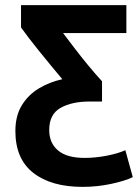

<svg xmlns="http://www.w3.org/2000/svg" viewBox="-20 -544 543 749"><path d="M302 185Q180 185 110 130.5Q40 76 40 -33Q40 -92 65 -133Q90 -174 131.5 -199Q173 -224 223 -235Q177 -290 132.5 -345Q88 -400 62 -437V-524H473V-415H226Q245 -390 270.5 -356.5Q296 -323 324.5 -288.5Q353 -254 378 -227V-148H330Q260 -148 216 -123Q172 -98 172 -37Q172 14 206.5 43Q241 72 310 72Q352 72 396 63.5Q440 55 469 42L498 147Q467 162 413 173.5Q359 185 302 185Z"/></svg>

Font: Ubuntu Sans
Style: Bold
Weight: 700
Designer: Dalton Maag Ltd
Foundry: Dalton Maag Ltd
Version: Version 1.006; ttfautohint (v1.8.4.7-5d5b)